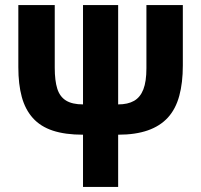

<svg xmlns="http://www.w3.org/2000/svg" viewBox="-20 -734 789 754"><path d="M698 -477Q698 -409 684 -357.5Q670 -306 639.5 -272.5Q609 -239 560.5 -222Q512 -205 444 -205V0H306V-205Q236 -205 187.5 -221Q139 -237 109 -270.5Q79 -304 65.5 -353.5Q52 -403 52 -470V-714H195V-468Q195 -417 205 -385.5Q215 -354 239.5 -339Q264 -324 306 -324V-714H444V-324Q482 -324 506.5 -338Q531 -352 543 -383Q555 -414 555 -466V-714H698Z"/></svg>

Font: Noto Sans Display Condensed
Style: Bold
Weight: 700
Width: 3
Designer: Monotype Design Team
Foundry: Monotype Imaging Inc.
Version: Version 2.003